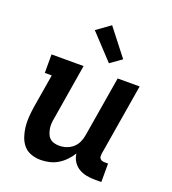

<svg xmlns="http://www.w3.org/2000/svg" viewBox="-140 -872 880 985"><g transform="rotate(20 300.0 -379.5)"><path d="M194 8Q166 8 141 -1Q116 -10 100 -29Q84 -48 75.5 -73Q67 -98 64 -124.5Q61 -151 63 -178.5Q65 -206 69 -233L100 -419H62V-520H237L187 -217Q184 -202 183 -187.5Q182 -173 184.5 -159Q187 -145 192 -132Q197 -119 206.5 -110Q216 -101 230 -97Q244 -93 258 -93Q278 -93 297.5 -99.5Q317 -106 332.5 -119.5Q348 -133 356.5 -152Q365 -171 368 -190L423 -520H543L478 -129Q477 -121 477.5 -114Q478 -107 482.5 -102Q487 -97 493.5 -95Q500 -93 508 -93H526V8H491Q466 8 443.5 3.5Q421 -1 402 -12.5Q383 -24 370.5 -43.5Q358 -63 356 -86Q343 -65 325 -46.5Q307 -28 286 -15.5Q265 -3 241 2.5Q217 8 194 8ZM354 -578 228 -713 303 -767 416 -622Z"/></g></svg>

Font: Iosevka Etoile
Style: Bold Italic
Weight: 700
Italic angle: -9°
Designer: Belleve Invis
Foundry: Belleve Invis
Version: Version 28.1.0; ttfautohint (v1.8.4)